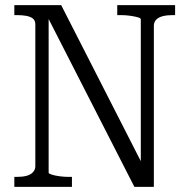

<svg xmlns="http://www.w3.org/2000/svg" viewBox="-20 -730 733 750"><path d="M36 0V-39H46Q67 -39 83 -43Q99 -47 108.5 -57Q118 -67 118 -81V-635Q118 -650 108.5 -657.5Q99 -665 83 -668Q67 -671 46 -671H36V-710H219L543 -75L530 -69V-655Q530 -659 518 -662.5Q506 -666 488 -668.5Q470 -671 452 -671H438V-710H664V-671H654Q633 -671 616.5 -667Q600 -663 590.5 -653.5Q581 -644 581 -629V0H505L156 -683L170 -684V-55Q170 -52 182 -48Q194 -44 212.5 -41.5Q231 -39 249 -39H261V0Z"/></svg>

Font: Roboto Serif 28pt Condensed Light
Style: Regular
Weight: 300
Width: 3
Designer: Greg Gazdowicz
Foundry: Commercial Type
Version: Version 1.008